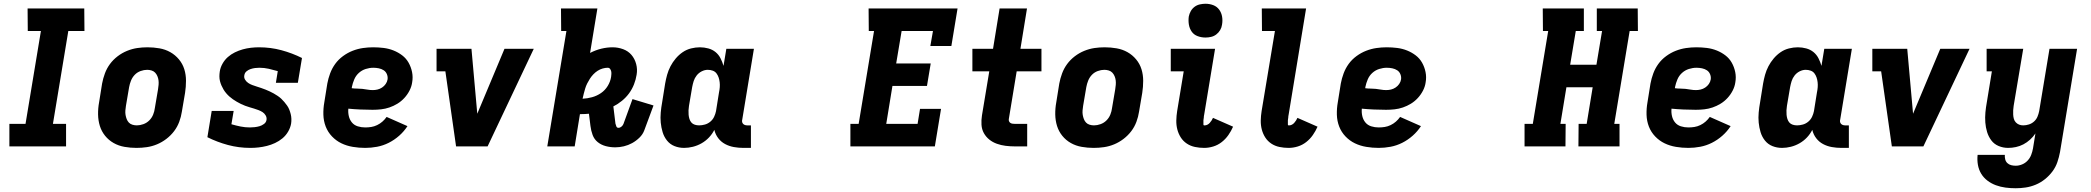

<svg xmlns="http://www.w3.org/2000/svg" viewBox="-20 -780 11140 1023"><path d="M30 0V-120H116L198 -615H128L127 -735H429L430 -615H344L262 -120H332V0Z M707 8Q675 8 643.5 2.5Q612 -3 585.5 -18Q559 -33 540 -56.5Q521 -80 512 -109Q503 -138 502.5 -170.5Q502 -203 508 -235L524 -335Q529 -362 539 -389Q549 -416 566 -439Q583 -462 606.5 -480Q630 -498 657 -509Q684 -520 711 -524Q738 -528 766 -528Q798 -528 829.5 -522.5Q861 -517 887.5 -502Q914 -487 933.5 -463.5Q953 -440 962 -411Q971 -382 971 -349.5Q971 -317 966 -285L949 -185Q945 -158 935 -131Q925 -104 907.5 -81Q890 -58 866.5 -40Q843 -22 816.5 -11Q790 0 762.5 4Q735 8 707 8ZM709 -112Q726 -112 744 -118.5Q762 -125 775.5 -138.5Q789 -152 796 -169.5Q803 -187 805 -204L822 -304Q824 -316 825 -328.5Q826 -341 824.5 -352.5Q823 -364 818.5 -374.5Q814 -385 806.5 -393Q799 -401 787.5 -404.5Q776 -408 764 -408Q747 -408 729 -401.5Q711 -395 698 -381.5Q685 -368 678 -350.5Q671 -333 668 -316L651 -216Q649 -204 648 -191.5Q647 -179 649 -167.5Q651 -156 655 -145.5Q659 -135 666.5 -127Q674 -119 685.5 -115.5Q697 -112 709 -112Z M1314 8Q1252 8 1194.5 -7.5Q1137 -23 1085 -49L1108 -189H1225L1213 -118Q1237 -111 1261.5 -106Q1286 -101 1312 -101Q1324 -101 1337 -102.5Q1350 -104 1362.5 -107.5Q1375 -111 1386.5 -119.5Q1398 -128 1400 -141Q1402 -154 1395.5 -165Q1389 -176 1379 -182.5Q1369 -189 1357 -193.5Q1345 -198 1333.5 -201.5Q1322 -205 1310 -208.5Q1298 -212 1286 -216.5Q1274 -221 1263 -226.5Q1252 -232 1241.5 -238Q1231 -244 1221 -251Q1211 -258 1202 -266Q1193 -274 1185 -283.5Q1177 -293 1171 -303Q1165 -313 1160 -324.5Q1155 -336 1152 -348Q1149 -360 1149 -373Q1149 -386 1151 -399Q1154 -420 1165.5 -440.5Q1177 -461 1194 -476Q1211 -491 1231.5 -501Q1252 -511 1273.5 -517Q1295 -523 1317 -525.5Q1339 -528 1360 -528Q1422 -528 1479.5 -512.5Q1537 -497 1589 -471L1567 -339H1450L1460 -401Q1436 -408 1412 -413.5Q1388 -419 1362 -419Q1350 -419 1338.5 -417.5Q1327 -416 1315 -412Q1303 -408 1293.5 -400Q1284 -392 1282 -380Q1279 -367 1285.5 -356Q1292 -345 1302.5 -338Q1313 -331 1324 -327Q1335 -323 1347.5 -319Q1360 -315 1372 -311Q1384 -307 1395 -302.5Q1406 -298 1417 -293Q1428 -288 1438.5 -282Q1449 -276 1459.5 -269Q1470 -262 1478.5 -254Q1487 -246 1495 -236.5Q1503 -227 1510 -217Q1517 -207 1521.5 -195.5Q1526 -184 1529 -172Q1532 -160 1532.5 -147Q1533 -134 1531 -121Q1527 -99 1515 -78.5Q1503 -58 1485 -43Q1467 -28 1445.5 -18Q1424 -8 1402 -2.5Q1380 3 1358 5.5Q1336 8 1314 8Z M1926 8Q1892 8 1859.5 2.5Q1827 -3 1799 -16.5Q1771 -30 1749 -53Q1727 -76 1715.5 -105.5Q1704 -135 1703 -168.5Q1702 -202 1708 -235L1724 -335Q1729 -362 1739 -389Q1749 -416 1766 -439.5Q1783 -463 1807.5 -481Q1832 -499 1859 -509.5Q1886 -520 1913.5 -524Q1941 -528 1968 -528Q1997 -528 2024.5 -524.5Q2052 -521 2077 -511Q2102 -501 2123 -485Q2144 -469 2157 -446Q2170 -423 2175.5 -396Q2181 -369 2176 -341Q2173 -319 2162 -297.5Q2151 -276 2134.5 -258Q2118 -240 2097.5 -227.5Q2077 -215 2055 -207.5Q2033 -200 2010.5 -197.5Q1988 -195 1965 -195Q1933 -195 1900 -196.5Q1867 -198 1836 -201Q1834 -181 1838.5 -161.5Q1843 -142 1855 -127.5Q1867 -113 1886 -107Q1905 -101 1926 -101Q1942 -101 1958 -103.5Q1974 -106 1989.5 -113.5Q2005 -121 2017.5 -132Q2030 -143 2040 -157L2151 -108Q2133 -80 2107 -57Q2081 -34 2051 -19Q2021 -4 1989 2Q1957 8 1926 8ZM1966 -300Q1979 -300 1991.5 -303Q2004 -306 2015.5 -313.5Q2027 -321 2035 -332.5Q2043 -344 2045 -357Q2047 -371 2041.5 -384.5Q2036 -398 2024.5 -405.5Q2013 -413 1998.5 -416Q1984 -419 1969 -419Q1949 -419 1928.5 -412.5Q1908 -406 1892 -391.5Q1876 -377 1867.5 -357Q1859 -337 1855 -317L1854 -310Q1868 -308 1882.5 -308Q1897 -308 1910.5 -306.5Q1924 -305 1938 -302.5Q1952 -300 1966 -300Z M2410 0 2353 -400H2306V-520H2492L2523 -174L2668 -520H2824L2578 0Z M3258 5Q3232 5 3207.5 -1.5Q3183 -8 3164.5 -23Q3146 -38 3137.5 -61Q3129 -84 3126 -109L3118 -174Q3107 -173 3097 -172.5Q3087 -172 3076 -172H3070L3042 0H2896L2998 -615H2970L2969 -735H3163L3124 -498Q3153 -513 3183.5 -520.5Q3214 -528 3244 -528Q3273 -528 3300 -518Q3327 -508 3344.5 -487.5Q3362 -467 3369.5 -439Q3377 -411 3372 -382Q3368 -356 3358 -330.5Q3348 -305 3332 -283Q3316 -261 3294 -243Q3272 -225 3248 -213L3259 -123V-122Q3261 -114 3264 -106.5Q3267 -99 3275 -99Q3284 -99 3291.5 -105.5Q3299 -112 3302 -120L3350 -252L3462 -218L3413 -86Q3405 -64 3387 -46.5Q3369 -29 3348 -17.5Q3327 -6 3304 -0.5Q3281 5 3258 5ZM3084 -254Q3109 -255 3134.5 -262Q3160 -269 3182 -284Q3204 -299 3218 -322Q3232 -345 3236 -370Q3237 -378 3237.5 -385.5Q3238 -393 3236.5 -400Q3235 -407 3230.5 -413Q3226 -419 3218 -419Q3205 -419 3191 -415Q3177 -411 3164.5 -403Q3152 -395 3141.5 -384Q3131 -373 3123 -360.5Q3115 -348 3108.5 -335Q3102 -322 3098 -308.5Q3094 -295 3090.5 -281.5Q3087 -268 3084 -254Z M3625 8Q3598 8 3574 -1.5Q3550 -11 3534 -31Q3518 -51 3510.5 -76Q3503 -101 3500.5 -127Q3498 -153 3500.5 -180.5Q3503 -208 3508 -235L3524 -335Q3528 -358 3534.5 -381.5Q3541 -405 3552.5 -427Q3564 -449 3580.5 -468.5Q3597 -488 3617.5 -502Q3638 -516 3662 -522Q3686 -528 3709 -528Q3732 -528 3754 -522Q3776 -516 3792.5 -502.5Q3809 -489 3819 -469.5Q3829 -450 3835 -429L3850 -520H3997L3935 -144Q3933 -137 3934 -131Q3935 -125 3939 -120.5Q3943 -116 3949 -114Q3955 -112 3961 -112H3981V8H3941Q3915 8 3890 3.5Q3865 -1 3843.5 -12.5Q3822 -24 3807 -43.5Q3792 -63 3786 -88Q3775 -66 3757.5 -47.5Q3740 -29 3718 -16.5Q3696 -4 3672 2Q3648 8 3625 8ZM3705 -112Q3720 -112 3736 -116.5Q3752 -121 3765 -132Q3778 -143 3785 -158Q3792 -173 3795 -188L3811 -288Q3814 -302 3815 -315.5Q3816 -329 3814.5 -342Q3813 -355 3809 -367Q3805 -379 3797.5 -389Q3790 -399 3777.5 -403.5Q3765 -408 3751 -408Q3735 -408 3719 -400Q3703 -392 3692 -378Q3681 -364 3676 -348Q3671 -332 3668 -316L3651 -216Q3649 -204 3648.5 -192Q3648 -180 3649 -168.5Q3650 -157 3653.5 -146Q3657 -135 3664 -127Q3671 -119 3682 -115.5Q3693 -112 3705 -112Z M4511 0V-120H4555L4637 -615H4609L4608 -735H5082L5049 -535H4937L4951 -615H4784L4755 -442H4939L4919 -322H4735L4702 -120H4869L4882 -200H4994L4961 0Z M5387 0Q5362 0 5338 -3Q5314 -6 5291.5 -14Q5269 -22 5251 -36.5Q5233 -51 5222 -71Q5211 -91 5209.5 -115.5Q5208 -140 5212 -165L5251 -400H5161V-520H5271L5306 -735H5452L5417 -520H5529V-400H5397L5355 -145Q5354 -139 5356.5 -133.5Q5359 -128 5363.5 -125Q5368 -122 5374.5 -121Q5381 -120 5387 -120H5453V0Z M5807 8Q5775 8 5743.5 2.5Q5712 -3 5685.5 -18Q5659 -33 5640 -56.5Q5621 -80 5612 -109Q5603 -138 5602.5 -170.5Q5602 -203 5608 -235L5624 -335Q5629 -362 5639 -389Q5649 -416 5666 -439Q5683 -462 5706.5 -480Q5730 -498 5757 -509Q5784 -520 5811 -524Q5838 -528 5866 -528Q5898 -528 5929.5 -522.5Q5961 -517 5987.5 -502Q6014 -487 6033.5 -463.5Q6053 -440 6062 -411Q6071 -382 6071 -349.5Q6071 -317 6066 -285L6049 -185Q6045 -158 6035 -131Q6025 -104 6007.5 -81Q5990 -58 5966.5 -40Q5943 -22 5916.5 -11Q5890 0 5862.5 4Q5835 8 5807 8ZM5809 -112Q5826 -112 5844 -118.5Q5862 -125 5875.5 -138.5Q5889 -152 5896 -169.5Q5903 -187 5905 -204L5922 -304Q5924 -316 5925 -328.5Q5926 -341 5924.5 -352.5Q5923 -364 5918.5 -374.5Q5914 -385 5906.5 -393Q5899 -401 5887.5 -404.5Q5876 -408 5864 -408Q5847 -408 5829 -401.5Q5811 -395 5798 -381.5Q5785 -368 5778 -350.5Q5771 -333 5768 -316L5751 -216Q5749 -204 5748 -191.5Q5747 -179 5749 -167.5Q5751 -156 5755 -145.5Q5759 -135 5766.5 -127Q5774 -119 5785.5 -115.5Q5797 -112 5809 -112Z M6396 8Q6371 8 6347 3Q6323 -2 6303.5 -15Q6284 -28 6271.5 -47.5Q6259 -67 6253 -90Q6247 -113 6247.5 -138Q6248 -163 6252 -188L6287 -400H6218V-520H6454L6396 -169Q6395 -165 6394.5 -161Q6394 -157 6394 -153.5Q6394 -150 6393 -146.5Q6392 -143 6392 -139Q6392 -135 6392 -131.5Q6392 -128 6392 -124Q6392 -120 6392 -116Q6392 -112 6396 -112H6399Q6406 -112 6413 -115.5Q6420 -119 6425.5 -125Q6431 -131 6435.5 -138Q6440 -145 6443 -152L6550 -105Q6540 -82 6525 -60.5Q6510 -39 6489.5 -23Q6469 -7 6444.5 0.5Q6420 8 6396 8ZM6403 -580Q6381 -580 6361 -587.5Q6341 -595 6329.5 -611.5Q6318 -628 6314.5 -649Q6311 -670 6314 -692Q6317 -707 6324.5 -720.5Q6332 -734 6344.5 -743.5Q6357 -753 6372.5 -756.5Q6388 -760 6403 -760Q6425 -760 6444.5 -752.5Q6464 -745 6476 -728.5Q6488 -712 6491.5 -691Q6495 -670 6491 -648Q6489 -633 6481 -619.5Q6473 -606 6460.5 -596.5Q6448 -587 6433 -583.5Q6418 -580 6403 -580Z M6846 8Q6821 8 6797 3Q6773 -2 6753.5 -15Q6734 -28 6721.5 -47.5Q6709 -67 6703 -90Q6697 -113 6697.5 -138Q6698 -163 6702 -188L6773 -615H6704L6703 -735H6939L6846 -169Q6845 -165 6844.5 -161Q6844 -157 6844 -153.5Q6844 -150 6843 -146.5Q6842 -143 6842 -139Q6842 -135 6842 -131.5Q6842 -128 6842 -124Q6842 -120 6842 -116Q6842 -112 6846 -112H6849Q6856 -112 6863 -115.5Q6870 -119 6875.5 -125Q6881 -131 6885.5 -138Q6890 -145 6893 -152L7000 -105Q6990 -82 6975 -60.5Q6960 -39 6939.5 -23Q6919 -7 6894.5 0.5Q6870 8 6846 8Z M7326 8Q7292 8 7259.5 2.5Q7227 -3 7199 -16.5Q7171 -30 7149 -53Q7127 -76 7115.5 -105.5Q7104 -135 7103 -168.5Q7102 -202 7108 -235L7124 -335Q7129 -362 7139 -389Q7149 -416 7166 -439.5Q7183 -463 7207.5 -481Q7232 -499 7259 -509.5Q7286 -520 7313.5 -524Q7341 -528 7368 -528Q7397 -528 7424.5 -524.5Q7452 -521 7477 -511Q7502 -501 7523 -485Q7544 -469 7557 -446Q7570 -423 7575.5 -396Q7581 -369 7576 -341Q7573 -319 7562 -297.5Q7551 -276 7534.5 -258Q7518 -240 7497.5 -227.5Q7477 -215 7455 -207.5Q7433 -200 7410.5 -197.5Q7388 -195 7365 -195Q7333 -195 7300 -196.5Q7267 -198 7236 -201Q7234 -181 7238.5 -161.5Q7243 -142 7255 -127.5Q7267 -113 7286 -107Q7305 -101 7326 -101Q7342 -101 7358 -103.5Q7374 -106 7389.5 -113.5Q7405 -121 7417.5 -132Q7430 -143 7440 -157L7551 -108Q7533 -80 7507 -57Q7481 -34 7451 -19Q7421 -4 7389 2Q7357 8 7326 8ZM7366 -300Q7379 -300 7391.5 -303Q7404 -306 7415.5 -313.5Q7427 -321 7435 -332.5Q7443 -344 7445 -357Q7447 -371 7441.5 -384.5Q7436 -398 7424.5 -405.5Q7413 -413 7398.5 -416Q7384 -419 7369 -419Q7349 -419 7328.5 -412.5Q7308 -406 7292 -391.5Q7276 -377 7267.5 -357Q7259 -337 7255 -317L7254 -310Q7268 -308 7282.5 -308Q7297 -308 7310.5 -306.5Q7324 -305 7338 -302.5Q7352 -300 7366 -300Z M8103 0V-120H8147L8229 -615H8201L8200 -735H8419V-615H8376L8346 -435H8486L8516 -615H8488V-735H8706L8707 -615H8663L8581 -120H8609V0H8390L8391 -120H8434L8466 -315H8326L8294 -120H8322L8321 0Z M8976 8Q8942 8 8909.5 2.5Q8877 -3 8849 -16.5Q8821 -30 8799 -53Q8777 -76 8765.5 -105.5Q8754 -135 8753 -168.5Q8752 -202 8758 -235L8774 -335Q8779 -362 8789 -389Q8799 -416 8816 -439.5Q8833 -463 8857.5 -481Q8882 -499 8909 -509.5Q8936 -520 8963.5 -524Q8991 -528 9018 -528Q9047 -528 9074.5 -524.5Q9102 -521 9127 -511Q9152 -501 9173 -485Q9194 -469 9207 -446Q9220 -423 9225.5 -396Q9231 -369 9226 -341Q9223 -319 9212 -297.5Q9201 -276 9184.5 -258Q9168 -240 9147.5 -227.5Q9127 -215 9105 -207.5Q9083 -200 9060.5 -197.5Q9038 -195 9015 -195Q8983 -195 8950 -196.5Q8917 -198 8886 -201Q8884 -181 8888.5 -161.5Q8893 -142 8905 -127.5Q8917 -113 8936 -107Q8955 -101 8976 -101Q8992 -101 9008 -103.5Q9024 -106 9039.5 -113.5Q9055 -121 9067.5 -132Q9080 -143 9090 -157L9201 -108Q9183 -80 9157 -57Q9131 -34 9101 -19Q9071 -4 9039 2Q9007 8 8976 8ZM9016 -300Q9029 -300 9041.5 -303Q9054 -306 9065.5 -313.5Q9077 -321 9085 -332.5Q9093 -344 9095 -357Q9097 -371 9091.5 -384.5Q9086 -398 9074.5 -405.5Q9063 -413 9048.5 -416Q9034 -419 9019 -419Q8999 -419 8978.5 -412.5Q8958 -406 8942 -391.5Q8926 -377 8917.5 -357Q8909 -337 8905 -317L8904 -310Q8918 -308 8932.5 -308Q8947 -308 8960.5 -306.5Q8974 -305 8988 -302.5Q9002 -300 9016 -300Z M9475 8Q9448 8 9424 -1.5Q9400 -11 9384 -31Q9368 -51 9360.5 -76Q9353 -101 9350.5 -127Q9348 -153 9350.5 -180.5Q9353 -208 9358 -235L9374 -335Q9378 -358 9384.5 -381.5Q9391 -405 9402.5 -427Q9414 -449 9430.5 -468.5Q9447 -488 9467.5 -502Q9488 -516 9512 -522Q9536 -528 9559 -528Q9582 -528 9604 -522Q9626 -516 9642.5 -502.5Q9659 -489 9669 -469.5Q9679 -450 9685 -429L9700 -520H9847L9785 -144Q9783 -137 9784 -131Q9785 -125 9789 -120.5Q9793 -116 9799 -114Q9805 -112 9811 -112H9831V8H9791Q9765 8 9740 3.5Q9715 -1 9693.5 -12.5Q9672 -24 9657 -43.5Q9642 -63 9636 -88Q9625 -66 9607.5 -47.5Q9590 -29 9568 -16.5Q9546 -4 9522 2Q9498 8 9475 8ZM9555 -112Q9570 -112 9586 -116.5Q9602 -121 9615 -132Q9628 -143 9635 -158Q9642 -173 9645 -188L9661 -288Q9664 -302 9665 -315.5Q9666 -329 9664.5 -342Q9663 -355 9659 -367Q9655 -379 9647.5 -389Q9640 -399 9627.5 -403.5Q9615 -408 9601 -408Q9585 -408 9569 -400Q9553 -392 9542 -378Q9531 -364 9526 -348Q9521 -332 9518 -316L9501 -216Q9499 -204 9498.5 -192Q9498 -180 9499 -168.5Q9500 -157 9503.5 -146Q9507 -135 9514 -127Q9521 -119 9532 -115.5Q9543 -112 9555 -112Z M10060 0 10003 -400H9956V-520H10142L10173 -174L10318 -520H10474L10228 0Z M10720 223Q10692 223 10665.5 219.5Q10639 216 10614.5 207Q10590 198 10569.5 182.5Q10549 167 10536 145.5Q10523 124 10518.5 98Q10514 72 10517 45H10662Q10661 57 10664 69Q10667 81 10675.5 89Q10684 97 10695.5 100Q10707 103 10720 103Q10737 103 10754 96Q10771 89 10783.5 75.5Q10796 62 10802.5 45Q10809 28 10812 11L10825 -69Q10813 -51 10796.5 -36Q10780 -21 10761 -11Q10742 -1 10721 3.5Q10700 8 10680 8Q10653 8 10629 -2Q10605 -12 10590 -32Q10575 -52 10567.5 -76.5Q10560 -101 10558 -127.5Q10556 -154 10558.5 -181Q10561 -208 10566 -235L10593 -400H10565V-520H10760L10709 -216Q10707 -204 10706.5 -192.5Q10706 -181 10706.5 -169.5Q10707 -158 10710 -147Q10713 -136 10720.5 -128Q10728 -120 10738 -116Q10748 -112 10760 -112Q10775 -112 10790.5 -117Q10806 -122 10818 -133Q10830 -144 10836 -158.5Q10842 -173 10845 -188L10900 -520H11047L10956 30Q10951 57 10942 83.5Q10933 110 10916 133Q10899 156 10876 174.5Q10853 193 10826.5 204Q10800 215 10773 219Q10746 223 10720 223Z"/></svg>

Font: Iosevka Etoile Heavy
Style: Italic
Weight: 900
Italic angle: -9°
Designer: Belleve Invis
Foundry: Belleve Invis
Version: Version 22.1.2; ttfautohint (v1.8.4)